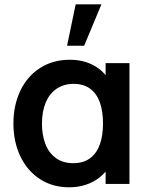

<svg xmlns="http://www.w3.org/2000/svg" viewBox="-20 -822 668 858"><path d="M318.1 -802.5 279.7 -617.5H356L433.2 -802.5ZM289.2 15Q214.2 15 157.7 -22.2Q101.2 -59.4 70.6 -124.2Q40 -188.9 40 -270Q40 -351.9 71 -416.8Q102 -481.8 159.4 -518.4Q216.8 -555 292.7 -555Q332.2 -555 365.9 -543.9Q399.6 -532.8 425.9 -511.8Q452.2 -490.7 470.3 -460.8L452 -435.5V-540H558.5V0H452V-105.7L470.3 -80.3Q452.2 -50.8 425 -29.2Q397.8 -7.7 363.2 3.7Q328.7 15 289.2 15ZM307.5 -92.8Q353.2 -92.8 382.7 -115Q412.2 -137.1 426.2 -176.7Q440.3 -216.3 440.3 -270.2Q440.3 -324.2 426.5 -363.7Q412.6 -403.2 383.3 -425.2Q354 -447.2 309.2 -447.2Q265 -447.2 233.1 -425.5Q201.2 -403.9 184.3 -363.8Q167.5 -323.6 167.5 -269.3Q167.5 -218.8 182.6 -179Q197.7 -139.2 229.2 -116Q260.7 -92.8 307.5 -92.8Z"/></svg>

Font: Hauora
Style: Regular
Weight: 400
Designer: Wayne Shih
Foundry: WCYS
Version: Version 1.001